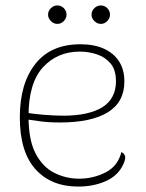

<svg xmlns="http://www.w3.org/2000/svg" viewBox="-20 -675 537 707"><path d="M268 12Q168 12 110.5 -52Q53 -116 53 -243Q53 -367 110 -439.5Q167 -512 276 -512Q326 -512 362 -496Q398 -480 418 -449.5Q438 -419 438 -375Q438 -299 377 -261.5Q316 -224 201 -224Q158 -224 126.5 -228.5Q95 -233 67 -237V-262Q96 -256 138.5 -252.5Q181 -249 213 -249Q260 -249 296.5 -257Q333 -265 357.5 -280.5Q382 -296 394.5 -320Q407 -344 407 -375Q407 -418 387 -441.5Q367 -465 336.5 -475Q306 -485 274 -485Q191 -485 138 -427Q85 -369 85 -247Q85 -159 111.5 -109Q138 -59 181 -38Q224 -17 271 -17Q323 -17 368.5 -40Q414 -63 427 -115Q436 -111 440 -102Q444 -93 435 -72Q416 -29 370.5 -8.5Q325 12 268 12ZM191 -587Q178 -587 167.5 -597.5Q157 -608 157 -621Q157 -635 167.5 -645Q178 -655 191 -655Q205 -655 215 -645Q225 -635 225 -621Q225 -608 215 -597.5Q205 -587 191 -587ZM351 -587Q338 -587 327.5 -597.5Q317 -608 317 -621Q317 -635 327.5 -645Q338 -655 351 -655Q365 -655 375 -645Q385 -635 385 -621Q385 -608 375 -597.5Q365 -587 351 -587Z"/></svg>

Font: Arima Thin
Style: Regular
Weight: 100
Designer: Joana Correia and Natanael Gama
Foundry: NDISCOVER
Version: Version 1.101;gftools[0.9.23]